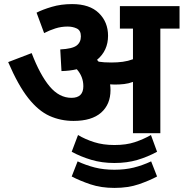

<svg xmlns="http://www.w3.org/2000/svg" viewBox="-20 -652 899 940"><path d="M521 -211Q521 -141 475 -100.5Q429 -60 340 -60Q277 -60 222.5 -84.5Q168 -109 118.5 -171.5Q69 -234 20 -348L135 -392Q176 -285 223 -229Q270 -173 330 -173Q388 -173 388 -230Q388 -277 356 -313Q322 -305 281 -304L275 -410Q334 -413 355 -429Q376 -445 376 -474Q376 -503 356 -512.5Q336 -522 311 -522Q280 -522 251.5 -513Q223 -504 196 -490L159 -590Q188 -605 233.5 -618.5Q279 -632 333 -632Q419 -632 464 -588Q509 -544 509 -477Q509 -404 455 -359Q459 -354 463 -350Q476 -348 491 -347Q506 -346 525 -346Q555 -346 581 -349.5Q607 -353 631 -362V-512H567V-622H859V-512H765V0H631V-251Q610 -243 587.5 -240.5Q565 -238 542 -238Q531 -238 519 -239Q521 -225 521 -211ZM540 146Q479 146 427 130.5Q375 115 331 91L362 9Q397 30 441 44Q485 58 540 58Q598 58 640 44Q682 30 719 9L749 91Q703 116 652.5 131Q602 146 540 146ZM540 268Q475 268 423 250.5Q371 233 331 212L360 138Q401 157 444 168Q487 179 540 179Q592 179 634.5 168.5Q677 158 720 138L749 212Q712 232 660 250Q608 268 540 268Z"/></svg>

Font: RS Noto Sans
Style: Bold
Weight: 700
Designer: Monotype Design Team
Foundry: Monotype Imaging Inc.
Version: Version 3.10